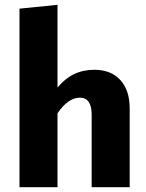

<svg xmlns="http://www.w3.org/2000/svg" viewBox="-20 -778 608 798"><path d="M372 -488Q441 -488 480 -445.5Q519 -403 519 -328V0H361V-301Q361 -372 312 -372Q263 -372 219 -307V0H61V-742L219 -758V-414Q279 -488 372 -488Z"/></svg>

Font: Fira Sans
Style: Bold
Weight: 700
Designer: bBox Type GmbH & Carrois Corporate GbR & Edenspiekermann AG
Foundry: bBox Type GmbH & Carrois Corporate GbR & Edenspiekermann AG
Version: Version 4.301;PS 004.301;hotconv 1.0.88;makeotf.lib2.5.64775